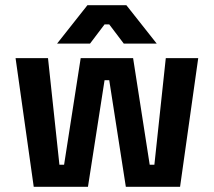

<svg xmlns="http://www.w3.org/2000/svg" viewBox="-20 -720 824 740"><path d="M319 0H110L40 -496H165L209 -85H227L291 -496H493L557 -85H575L619 -496H744L674 0H465L401 -411H383ZM200 -552 317 -700H467L584 -552H457L401 -626H383L327 -552Z"/></svg>

Font: Rootstock Sans Headline
Style: Bold
Weight: 700
Designer: Florian Karsten
Foundry: Florian Karsten
Version: Version 2.000;FEAKit 1.0